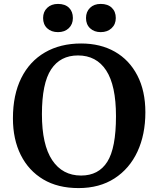

<svg xmlns="http://www.w3.org/2000/svg" viewBox="-20 -946 808 980"><path d="M381 14Q275 14 200.5 -30.5Q126 -75 86 -155Q46 -235 46 -342Q46 -462 88.5 -547.5Q131 -633 209.5 -678.5Q288 -724 394 -724Q493 -724 566.5 -682Q640 -640 681 -561Q722 -482 722 -373Q722 -259 681.5 -172Q641 -85 564.5 -35.5Q488 14 381 14ZM394 -50Q483 -50 527.5 -120Q572 -190 572 -353Q572 -510 522 -586.5Q472 -663 378 -663Q288 -663 241 -592Q194 -521 194 -363Q194 -207 246.5 -128.5Q299 -50 394 -50ZM494 -782Q461 -782 440 -801.5Q419 -821 419 -854Q419 -886 439.5 -906Q460 -926 494 -926Q530 -926 550.5 -906.5Q571 -887 571 -854Q571 -822 549.5 -802Q528 -782 494 -782ZM276 -782Q242 -782 221 -801.5Q200 -821 200 -854Q200 -886 221 -906Q242 -926 276 -926Q312 -926 332 -906.5Q352 -887 352 -854Q352 -822 331 -802Q310 -782 276 -782Z"/></svg>

Font: Literata 36pt SemiBold
Style: Regular
Weight: 600
Designer: Latin by Veronika Burian and Jose Scaglione. Greek by Irene Vlachou. Cyrillic by Vera Evstafieva.
Foundry: TypeTogether
Version: Version 3.002